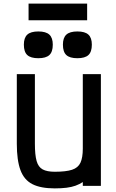

<svg xmlns="http://www.w3.org/2000/svg" viewBox="-20 -1028 640 1062"><path d="M283 14Q205 14 159 -9.5Q113 -33 93 -87.5Q73 -142 73 -233V-618H173V-233Q173 -171 182.5 -137.5Q192 -104 216 -91Q240 -78 283 -78Q345 -78 378.5 -89Q412 -100 425 -128Q438 -156 438 -206V-618H538V0H438V-21Q420 -9 398 -1Q376 7 347.5 10.5Q319 14 283 14ZM408 -706Q366 -706 347 -723.5Q328 -741 328 -781Q328 -819 347 -836.5Q366 -854 408 -854Q450 -854 469 -836.5Q488 -819 488 -781Q488 -741 469 -723.5Q450 -706 408 -706ZM192 -706Q150 -706 131 -723.5Q112 -741 112 -781Q112 -819 131 -836.5Q150 -854 192 -854Q234 -854 253 -836.5Q272 -819 272 -781Q272 -741 253 -723.5Q234 -706 192 -706ZM138 -916V-1008H462V-916Z"/></svg>

Font: Victor Mono Thin
Style: Regular
Weight: 100
Monospace: yes
Designer: Rune Bjørnerås
Version: Version 1.561;gftools[0.9.30]